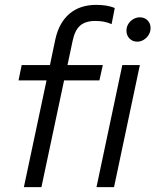

<svg xmlns="http://www.w3.org/2000/svg" viewBox="-20 -768 638 788"><path d="M78 0 171 -438H56L69 -501H185L207 -606Q222 -675 265 -711.5Q308 -748 375 -748Q396 -748 415.5 -745Q435 -742 451 -735L438 -669Q422 -676 406.5 -679Q391 -682 371 -682Q331 -682 309 -663Q287 -644 278 -600L257 -501H402L388 -438H243L150 0ZM376 0 482 -501H554L448 0ZM543 -597Q524 -597 511.5 -610Q499 -623 499 -642Q499 -657 506.5 -669.5Q514 -682 527 -689.5Q540 -697 554 -697Q573 -697 585.5 -684.5Q598 -672 598 -653Q598 -638 590.5 -625.5Q583 -613 570.5 -605Q558 -597 543 -597Z"/></svg>

Font: Red Hat Display
Style: Italic
Weight: 300
Italic angle: -12°
Designer: Pentagram, MCKL
Foundry: Pentagram, MCKL
Version: Version 1.023